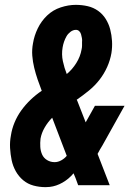

<svg xmlns="http://www.w3.org/2000/svg" viewBox="-20 -763 540 791"><path d="M168 8Q142 8 118 1.5Q94 -5 75.5 -20.5Q57 -36 45 -57.5Q33 -79 28 -103Q23 -127 21.5 -153Q20 -179 25 -205Q29 -232 40 -258.5Q51 -285 68 -308.5Q85 -332 106.5 -352.5Q128 -373 152 -389Q143 -412 135 -435.5Q127 -459 121 -483.5Q115 -508 113 -533.5Q111 -559 116 -585Q121 -616 135.5 -646Q150 -676 174 -699Q198 -722 230 -732.5Q262 -743 292 -743Q318 -743 341.5 -737.5Q365 -732 384 -718.5Q403 -705 415.5 -685Q428 -665 434 -642Q440 -619 441.5 -594Q443 -569 439 -544Q434 -515 421.5 -487Q409 -459 390 -434.5Q371 -410 346.5 -390Q322 -370 296 -352Q297 -351 297.5 -349.5Q298 -348 299 -346L333 -259L371 -327H493L402 -164Q396 -155 391.5 -146.5Q387 -138 382 -129L432 0H302L291 -30L283 -49Q264 -26 238 -11Q212 4 185 7ZM255 -458Q278 -477 294.5 -503.5Q311 -530 316 -559Q318 -567 318 -574.5Q318 -582 318 -590Q319 -598 317.5 -606Q316 -614 314 -621.5Q312 -629 306.5 -634.5Q301 -640 293 -640Q281 -640 270.5 -632Q260 -624 254 -613.5Q248 -603 244 -591.5Q240 -580 238 -568Q233 -539 239 -511Q245 -483 255 -458ZM205 -95Q219 -95 232.5 -102.5Q246 -110 255 -121L195 -278Q177 -260 164 -237.5Q151 -215 147 -192Q145 -175 146 -158Q147 -141 153.5 -126.5Q160 -112 174 -103.5Q188 -95 205 -95Z"/></svg>

Font: Iosevka Term Curly Heavy
Style: Italic
Weight: 900
Italic angle: -9°
Designer: Belleve Invis
Foundry: Belleve Invis
Version: Version 32.3.0